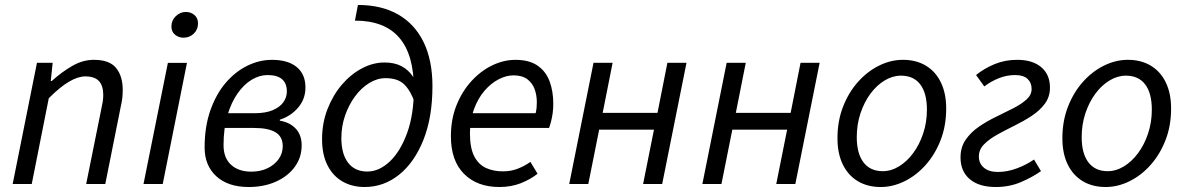

<svg xmlns="http://www.w3.org/2000/svg" viewBox="-20 -738 4756 770"><path d="M30.8 0 128.2 -486.1H191.2L183.6 -413.2H187.6Q227.1 -448.9 269.5 -473.5Q311.9 -498.1 356.7 -498.1Q418.7 -498.1 445.4 -465.6Q472.2 -433.1 472.2 -376.9Q472.2 -359.7 470.5 -344.8Q468.8 -329.9 464.2 -310L402.2 0H325.6L386.1 -300.1Q390.4 -319.8 392.3 -331.9Q394.1 -344 394.1 -356.8Q394.1 -394.2 376.8 -412.9Q359.5 -431.6 321.8 -431.6Q293.2 -431.6 257.4 -410.8Q221.6 -390.1 175.6 -344L107.3 0Z M555.5 0 653.3 -486H729.8L632.6 0ZM716 -586.8Q697 -586.8 682.2 -598.6Q667.4 -610.5 667.4 -631.7Q667.4 -656.3 685 -673.2Q702.6 -690.1 725.5 -690.1Q744.9 -690.1 759.5 -678Q774.1 -666 774.1 -643.9Q774.1 -619.4 757 -603.1Q740 -586.8 716 -586.8Z M977.4 12Q894.4 12 847.5 -31.1Q800.6 -74.3 800.6 -146.1Q800.6 -230.3 823.8 -295.8Q846.9 -361.3 885.5 -406.2Q924.2 -451.1 972.3 -474.6Q1020.4 -498 1070.7 -498Q1135.2 -498 1170.1 -469Q1205 -440.1 1205 -387.1Q1205 -340.7 1175.5 -306.3Q1146.1 -272 1102.2 -258V-254Q1142.1 -247.6 1165.9 -222.2Q1189.8 -196.8 1189.8 -154.9Q1189.8 -106.8 1162.4 -69.1Q1135 -31.4 1086.9 -9.7Q1038.8 12 977.4 12ZM987.3 -49.6Q1024.5 -49.6 1052.9 -63.3Q1081.3 -77 1097.6 -100.1Q1113.9 -123.3 1113.9 -151.7Q1113.9 -190.1 1084.9 -207.5Q1055.9 -224.8 1000.1 -224.8H859.8L870.3 -283.9H1000.3Q1044.2 -283.9 1073 -295.8Q1101.7 -307.7 1116.1 -327.6Q1130.4 -347.5 1130.4 -371Q1130.4 -437 1052.8 -437Q1020.8 -437 989.6 -418.4Q958.3 -399.7 932.7 -363.2Q907.1 -326.7 891.8 -274.5Q876.5 -222.4 876.5 -155.8Q876.5 -104.6 906.7 -77.1Q936.8 -49.6 987.3 -49.6Z M1442.2 12Q1391.6 12 1353.1 -10.4Q1314.7 -32.7 1293.2 -75.5Q1271.6 -118.2 1271.6 -179.7Q1271.6 -244.5 1293.4 -300.4Q1315.1 -356.4 1351 -398.4Q1387 -440.4 1431.6 -463.9Q1476.2 -487.4 1521.6 -487.4Q1562.6 -487.4 1590.4 -472.5Q1618.2 -457.6 1635.4 -431.9Q1652.5 -406.2 1660.4 -373.3L1643.8 -325.2Q1627.3 -373.3 1601.7 -398.9Q1576 -424.6 1526.3 -424.6Q1492.5 -424.6 1460.6 -404.9Q1428.6 -385.2 1403.5 -351.1Q1378.5 -317 1363.7 -274Q1349 -231.1 1349 -184.2Q1349 -121 1375.9 -85.5Q1402.9 -50.1 1453 -50.1Q1500.3 -50.1 1542.9 -90.1Q1585.5 -130.1 1612.7 -204.5Q1639.8 -278.8 1639.8 -382.4Q1639.8 -519.1 1580.9 -587.2Q1522 -655.3 1403.4 -655.3L1415.5 -718.1Q1509.8 -718.1 1576.4 -680.1Q1643.1 -642 1678.7 -569.3Q1714.3 -496.5 1714.3 -392.1Q1714.3 -267.9 1678.1 -177Q1641.8 -86.2 1580.3 -37.1Q1518.8 12 1442.2 12Z M1982.4 12Q1893.6 12 1840.9 -40.8Q1788.3 -93.5 1788.3 -191.4Q1788.3 -260 1810.8 -316Q1833.3 -372 1870.7 -412.8Q1908 -453.6 1954 -475.8Q1999.9 -498 2047.1 -498Q2102.4 -498 2135.8 -474.9Q2169.1 -451.9 2184 -412.1Q2198.9 -372.2 2198.9 -322Q2198.9 -302.3 2196.5 -284.8Q2194.1 -267.2 2190.2 -251.9Q2186.3 -236.7 2182 -224.8H1845.4L1853.2 -283.9H2128.1Q2131.1 -296.5 2132 -306.1Q2132.9 -315.7 2132.9 -328Q2132.9 -355.9 2124.1 -380.4Q2115.2 -405 2094.6 -420.4Q2074 -435.8 2039 -435.8Q2010 -435.8 1979.2 -419.7Q1948.4 -403.6 1922.6 -373.5Q1896.8 -343.3 1880.8 -300Q1864.7 -256.7 1864.7 -203.2Q1864.7 -144.5 1881.9 -111.3Q1899.1 -78.1 1928.9 -64.4Q1958.7 -50.8 1996.6 -50.8Q2029.1 -50.8 2056.5 -61.5Q2083.8 -72.1 2107.1 -88.7L2135.9 -41.2Q2107 -18.4 2068.5 -3.2Q2030 12 1982.4 12Z M2262.8 0 2360.2 -486.1H2436.8L2397 -285.3H2616.8L2656.5 -486.1H2733.1L2635.6 0H2559.1L2602.7 -218.1H2382.9L2339.3 0Z M2796.8 0 2894.2 -486.1H2970.8L2931 -285.3H3150.8L3190.5 -486.1H3267.1L3169.6 0H3093.1L3136.7 -218.1H2916.9L2873.3 0Z M3512.1 12Q3459 12 3420.1 -11.5Q3381.1 -34.9 3359.8 -78.8Q3338.6 -122.6 3338.6 -183.4Q3338.6 -252.6 3360.9 -309.9Q3383.2 -367.3 3420.7 -409.4Q3458.3 -451.6 3505.3 -474.8Q3552.3 -498.1 3601.2 -498.1Q3654.2 -498.1 3693.2 -474.6Q3732.2 -451.2 3753.4 -407.3Q3774.6 -363.5 3774.6 -302.7Q3774.6 -233.5 3752.3 -176.2Q3730 -118.8 3692.5 -76.7Q3655 -34.5 3608 -11.3Q3560.9 12 3512.1 12ZM3520 -51.5Q3554 -51.5 3585.6 -70.9Q3617.3 -90.3 3642.3 -124.1Q3667.4 -158 3682.3 -202.7Q3697.3 -247.5 3697.3 -298.2Q3697.3 -364.6 3670.5 -399.6Q3643.8 -434.6 3593.3 -434.6Q3559.9 -434.6 3527.9 -415.4Q3496 -396.2 3470.9 -362.3Q3445.9 -328.5 3430.9 -283.7Q3416 -239 3416 -187.9Q3416 -122.4 3442.9 -87Q3469.9 -51.5 3520 -51.5Z M3973.4 12Q3906.4 12 3869.3 -19.4Q3832.1 -50.7 3832.1 -106.5Q3832.1 -147.8 3852.8 -177.7Q3873.5 -207.7 3905.7 -229.8Q3937.9 -251.9 3974.6 -269.6Q4011.4 -287.4 4043.6 -303.8Q4075.8 -320.3 4096.5 -338.8Q4117.2 -357.3 4117.2 -381.2Q4117.2 -406.5 4100.7 -421.8Q4084.2 -437 4051.3 -437Q4017.9 -437 3986.8 -424.8Q3955.6 -412.6 3927.4 -391.4L3894.4 -437.2Q3928.5 -464.5 3969.8 -481.3Q4011.2 -498.1 4059.2 -498.1Q4121.4 -498.1 4156.1 -468.3Q4190.8 -438.6 4190.8 -386.8Q4190.8 -349.4 4170.1 -321.8Q4149.4 -294.2 4117.2 -273.1Q4085.1 -252.1 4048.3 -234Q4011.5 -215.9 3979.3 -198Q3947.2 -180.1 3926.5 -159.2Q3905.7 -138.3 3905.7 -110Q3905.7 -82.4 3925.9 -65.4Q3946.1 -48.4 3982 -48.4Q4019.2 -48.4 4057.5 -62.6Q4095.9 -76.8 4126.8 -98.2L4154.8 -51.7Q4120.4 -27.5 4074.4 -7.7Q4028.4 12 3973.4 12Z M4414.1 12Q4361 12 4322.1 -11.5Q4283.1 -34.9 4261.8 -78.8Q4240.6 -122.6 4240.6 -183.4Q4240.6 -252.6 4262.9 -309.9Q4285.2 -367.3 4322.7 -409.4Q4360.3 -451.6 4407.3 -474.8Q4454.3 -498.1 4503.2 -498.1Q4556.2 -498.1 4595.2 -474.6Q4634.2 -451.2 4655.4 -407.3Q4676.6 -363.5 4676.6 -302.7Q4676.6 -233.5 4654.3 -176.2Q4632 -118.8 4594.5 -76.7Q4557 -34.5 4510 -11.3Q4462.9 12 4414.1 12ZM4422 -51.5Q4456 -51.5 4487.6 -70.9Q4519.3 -90.3 4544.3 -124.1Q4569.4 -158 4584.3 -202.7Q4599.3 -247.5 4599.3 -298.2Q4599.3 -364.6 4572.5 -399.6Q4545.8 -434.6 4495.3 -434.6Q4461.9 -434.6 4429.9 -415.4Q4398 -396.2 4372.9 -362.3Q4347.9 -328.5 4332.9 -283.7Q4318 -239 4318 -187.9Q4318 -122.4 4344.9 -87Q4371.9 -51.5 4422 -51.5Z"/></svg>

Font: Source Sans 3 VF
Style: Italic
Weight: 200
Italic angle: -11°
Designer: Paul D. Hunt
Foundry: Adobe Systems Incorporated
Version: Version 3.042;hotconv 1.0.118;makeotfexe 2.5.65603